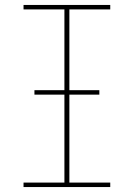

<svg xmlns="http://www.w3.org/2000/svg" viewBox="-20 -755 540 775"><path d="M75 0V-18H240V-717H75V-735H425V-717H260V-18H425V0ZM119 -373V-391H381V-373Z"/></svg>

Font: Iosevka SS04 Thin
Style: Regular
Weight: 100
Monospace: yes
Designer: Belleve Invis
Foundry: Belleve Invis
Version: Version 19.0.0; ttfautohint (v1.8.4)